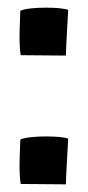

<svg xmlns="http://www.w3.org/2000/svg" viewBox="-20 -481 229 501"><path d="M152 -336V-338C152 -357 158 -453 158 -455C149 -459 126 -461 101 -461C75 -461 47 -459 33 -453C33 -441 31 -411 31 -383C31 -366 32 -349 34 -337ZM152 0V-2C152 -21 158 -117 158 -119C149 -123 126 -125 101 -125C75 -125 47 -123 33 -117C33 -105 31 -75 31 -47C31 -30 32 -13 34 -1Z"/></svg>

Font: HEYCLAY
Style: Regular
Weight: 400
Designer: Marcelo Magalhaes
Foundry: Marcelo Magalhães
Version: Version 1.300;hotconv 1.0.109;makeotfexe 2.5.65596